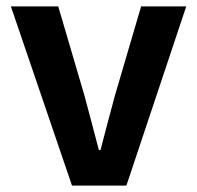

<svg xmlns="http://www.w3.org/2000/svg" viewBox="-20 -580 616 600"><path d="M205 0H375L562 -560H421L339 -281C324 -226 309 -168 294 -111H289C274 -168 259 -226 244 -281L162 -560H14Z"/></svg>

Font: DAIFUKU Sans JP
Style: Bold
Weight: 700
Designer: Original font ‘Source Han Sans JP’ : Ryoko NISHIZUKA  (kana, bopomofo & ideographs); Paul D. Hunt (Latin, Greek & Cyrill
Foundry: Daifuku
Version: Version 1.001